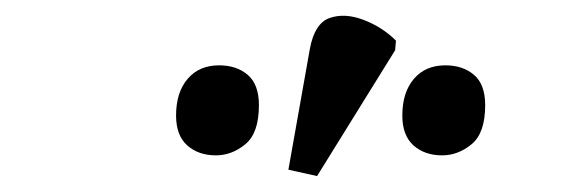

<svg xmlns="http://www.w3.org/2000/svg" viewBox="-20 -827 711 241"><path d="M378 -606 342 -614 369 -766Q375 -798 394 -804.5Q413 -811 436.5 -802Q460 -793 477 -776L476 -764ZM535 -632Q513 -632 499 -644.5Q485 -657 485 -682Q485 -711 499.5 -728Q514 -745 539 -745Q561 -745 575 -733Q589 -721 589 -695Q589 -660 572 -646Q555 -632 535 -632ZM251 -632Q229 -632 215 -644.5Q201 -657 201 -682Q201 -711 215.5 -728Q230 -745 255 -745Q277 -745 291 -733Q305 -721 305 -695Q305 -660 288 -646Q271 -632 251 -632Z"/></svg>

Font: Noto Serif
Style: Italic
Weight: 400
Italic angle: -12°
Designer: Monotype Design Team
Foundry: Monotype Imaging Inc.
Version: Version 2.013